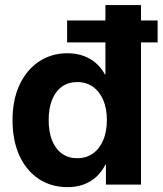

<svg xmlns="http://www.w3.org/2000/svg" viewBox="-20 -748 659 778"><path d="M253.9 10.3Q187.5 10.3 137.2 -22.9Q86.9 -56.2 58.8 -117.2Q30.8 -178.2 30.8 -261.2Q30.8 -343.8 59.3 -404.5Q87.9 -465.3 138.2 -498.8Q188.5 -532.2 252.9 -532.2Q289.1 -532.2 318.1 -521.7Q347.2 -511.2 368.9 -492.2Q390.6 -473.1 405.3 -446.3H407.2V-727.5H551.3V0H409.2V-81.1H407.2Q393.1 -52.7 371.1 -32.2Q349.1 -11.7 319.6 -0.7Q290 10.3 253.9 10.3ZM292.5 -106.9Q329.6 -106.9 356.4 -126Q383.3 -145 398.2 -179.9Q413.1 -214.8 413.1 -261.7Q413.1 -308.6 398.2 -343Q383.3 -377.4 356.4 -396.5Q329.6 -415.5 292.5 -415.5Q257.3 -415.5 231.2 -397Q205.1 -378.4 191.2 -344Q177.2 -309.6 177.2 -261.7Q177.2 -213.4 191.2 -178.7Q205.1 -144 231.2 -125.5Q257.3 -106.9 292.5 -106.9ZM252 -576.2V-665H618.7V-576.2Z"/></svg>

Font: Inter 28pt
Style: Bold
Weight: 700
Designer: Rasmus Andersson
Foundry: rsms
Version: Version 4.001;git-66647c0bb